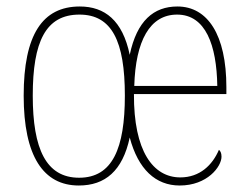

<svg xmlns="http://www.w3.org/2000/svg" viewBox="-20 -562 764 592"><path d="M223 10C304 10 358 -35 380 -138C406 -40 460 10 534 10C619 10 663 -48 663 -79C663 -91 659 -97 655 -100C635 -53 596 -15 536 -15C452 -15 392 -96 393 -272H678V-293C678 -455 620 -542 527 -542C454 -542 402 -498 380 -393C358 -499 303 -542 226 -542C111 -542 53 -455 53 -267C53 -80 114 10 223 10ZM224 -14C122 -14 81 -103 81 -267C81 -434 121 -517 225 -517C325 -517 365 -435 365 -267C365 -105 327 -14 224 -14ZM650 -297H394C398 -436 442 -517 526 -517C614 -517 648 -423 650 -297Z"/></svg>

Font: Noto Serif Devanagari Condensed Thin
Style: Regular
Weight: 100
Width: 3
Designer: Universal Thirst, Indian Type Foundry and the Monotype Design Team
Foundry: Monotype Imaging Inc.
Version: Version 2.004